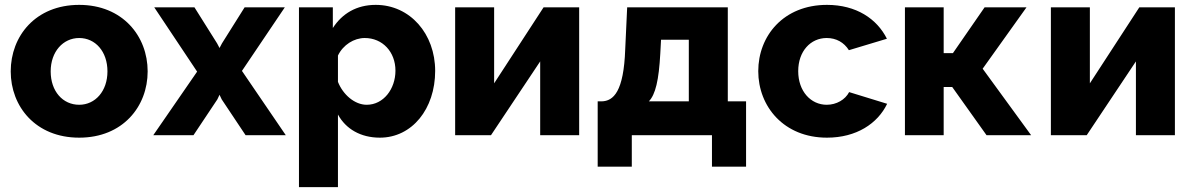

<svg xmlns="http://www.w3.org/2000/svg" viewBox="-20 -555 4897 788"><path d="M24 -262C24 -118 126 10 305 10C484 10 586 -118 586 -262C586 -407 483 -535 305 -535C126 -535 24 -407 24 -262ZM305 -125C238 -125 188 -180 188 -262C188 -343 239 -399 305 -399C371 -399 421 -344 421 -262C421 -181 371 -125 305 -125Z M778 -525H613L789 -261L609 0H774L872 -147L881 -166L890 -147L988 0H1153L973 -264L1149 -525H984L891 -377L881 -358L871 -377Z M1367 -85C1399 -26 1460 10 1539 10C1671 10 1766 -108 1766 -264C1766 -416 1663 -535 1522 -535C1443 -535 1384 -499 1346 -440V-525H1207V213H1367ZM1603 -265C1603 -190 1554 -125 1485 -125C1436 -125 1388 -166 1367 -219V-327C1388 -371 1433 -399 1477 -399C1550 -399 1603 -342 1603 -265Z M1848 0H1995L2197 -303V0H2357V-525H2211L2008 -213V-525H1848Z M2433 129H2573V0H2902V129H3042V-139H2967V-525H2554L2546 -353C2540 -179 2498 -140 2449 -139H2433ZM2643 -139C2670 -167 2684 -225 2690 -336L2693 -392H2807V-139Z M3374 10C3495 10 3582 -48 3621 -129L3465 -177C3449 -146 3413 -125 3373 -125C3308 -125 3256 -180 3256 -263C3256 -345 3307 -399 3373 -399C3412 -399 3444 -381 3464 -349L3620 -396C3579 -478 3494 -535 3374 -535C3196 -535 3092 -408 3092 -263C3092 -118 3197 10 3374 10Z M3694 0H3853V-198H3888L4029 0H4212L4013 -273L4193 -525H4021L3891 -337H3853V-525H3694Z M4293 0H4440L4642 -303V0H4802V-525H4656L4453 -213V-525H4293Z"/></svg>

Font: FIGSv2-sans-serif ExtraBold
Style: Regular
Weight: 800
Designer: Matt McInerney, Pablo Impallari, Rodrigo Fuenzalida,Mirko Velimirovic
Foundry: Matt McInerney, Pablo Impallari, Rodrigo Fuenzalida
Version: Version 4.021;hotconv 1.0.109;makeotfexe 2.5.65596